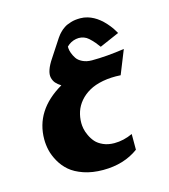

<svg xmlns="http://www.w3.org/2000/svg" viewBox="-89 -451 618 702"><g transform="rotate(-15 220.0 -100.0)"><path d="M350.7 138.4V78.9Q316.3 94.8 281.3 94.8Q258 94.8 239.7 86.7Q221.3 78.5 211.2 66.9Q201 55.2 194.2 40.4Q187.3 25.6 185.2 14Q183 2.3 183 -7.3Q183 -29.9 189.8 -50.4Q196.7 -70.9 211.5 -88.2Q226.3 -105.5 247.7 -117.6Q269 -129.8 299.8 -135.6Q330.7 -141.4 367.3 -139.1L403.3 -228.9Q335.7 -218.9 280.3 -218.9Q260 -218.9 245 -226.3Q230 -233.6 223.2 -244.1Q216.3 -254.5 212.5 -265Q208.7 -275.5 208.3 -282.8L208 -290.1Q223 -305.4 243.7 -309.3Q264.3 -313.1 282.3 -302.8Q290 -298.1 300.5 -287.1Q311 -276.2 317.3 -267.2L324 -258.5L398.3 -290.8Q398.3 -290.8 387.3 -308.8Q350.7 -361.3 305.7 -374.6Q292 -378.6 278.7 -378.6Q268.3 -378.6 259.2 -377.5Q250 -376.3 242.3 -373.8Q234.7 -371.3 228.3 -368.8Q222 -366.3 216.3 -362.3Q210.7 -358.3 207 -355.5Q203.3 -352.7 199 -348Q194.7 -343.4 192.8 -341.2Q191 -339 187.8 -334.6Q184.7 -330.1 184 -329.4L141.7 -264.8Q127 -243.2 121.2 -226.1Q115.3 -208.9 118.3 -196.6Q121.3 -184.3 128.5 -175.8Q135.7 -167.4 148.3 -159.7Q36.7 -94.8 36.7 15.3Q36.7 35.9 41.5 56.7Q46.3 77.5 59 100.2Q71.7 122.8 91.2 139.7Q110.7 156.7 143.2 167.9Q175.7 179 216.7 179Q295.3 179 350.7 138.4Z"/></g></svg>

Font: Jomhuria
Style: Regular
Weight: 400
Designer: Arabic design by Kourosh Beigpour, Latin design by Eben Sorkin, engineering by Lasse Fister and Khaled Hosney
Version: Version 1.0010